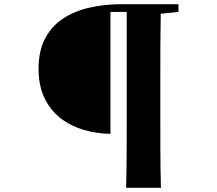

<svg xmlns="http://www.w3.org/2000/svg" viewBox="-20 -772 1040 921"><path d="M835.9 -714.8 751 -706.1Q749.5 -629.4 749.3 -552Q749 -474.6 749 -396V-228Q749 -138.7 749.3 -49.1Q749.5 40.5 752 128.9H585Q587.4 41 587.6 -48.1Q587.9 -137.2 587.9 -227.1V-714.8H509.8V-129.9Q442.9 -130.9 380.9 -149.2Q318.8 -167.5 270.3 -205.1Q221.7 -242.7 193.4 -301.8Q165 -360.8 165 -442.9Q165 -526.9 195.6 -585.9Q226.1 -645 280.5 -681.6Q335 -718.3 408 -735.1Q481 -752 565.9 -752H835.9Z"/></svg>

Font: Source Han Serif JP Heavy
Style: Regular
Weight: 900
Designer: Ryoko NISHIZUKA  (kana & ideographs); Frank Grießhammer (Latin, Greek & Cyrillic); Wenlong ZHANG  (bopomofo); Sandoll Co
Foundry: Adobe Systems Incorporated
Version: Version 1.001;PS 1.001;hotconv 16.6.54;makeotf.lib2.5.65590